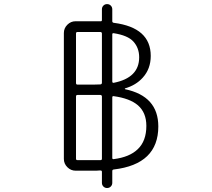

<svg xmlns="http://www.w3.org/2000/svg" viewBox="-20 -858 1040 941"><path d="M537.1 -695.3Q530.3 -696.3 530.3 -689.5V-459Q530.3 -451.2 537.1 -452.1Q662.1 -476.6 662.1 -577.1Q662.1 -623 633.8 -654.3Q606.4 -684.6 537.1 -695.3ZM479.5 -693.4Q479.5 -700.2 472.7 -701.2Q463.9 -701.2 447.3 -701.2H359.4Q352.5 -701.2 352.5 -693.4V-451.2Q352.5 -443.4 359.4 -443.4H441.4Q454.1 -443.4 472.7 -444.3Q479.5 -445.3 479.5 -453.1ZM479.5 -384.8Q479.5 -391.6 472.7 -392.6Q461.9 -392.6 441.4 -392.6H359.4Q352.5 -392.6 352.5 -384.8V-80.1Q352.5 -73.2 359.4 -73.2H456.1H472.7Q479.5 -73.2 479.5 -80.1ZM537.1 -386.7Q530.3 -387.7 530.3 -380.9V-84Q530.3 -77.1 537.1 -78.1Q615.2 -87.9 655.3 -127Q697.3 -167 697.3 -241.2Q697.3 -305.7 656.2 -341.8Q616.2 -376 537.1 -386.7ZM592.8 -424.8Q591.8 -424.8 591.8 -423.3Q591.8 -421.9 592.8 -420.9Q755.9 -386.7 755.9 -238.3Q755.9 -52.7 537.1 -27.3Q530.3 -26.4 530.3 -19.5V38.1Q530.3 48.8 522.9 56.2Q515.6 63.5 504.9 63.5Q494.1 63.5 486.8 56.2Q479.5 48.8 479.5 38.1V-15.6Q479.5 -22.5 472.7 -22.5H467.8Q456.1 -21.5 451.2 -21.5H350.6Q327.1 -21.5 310.1 -38.6Q293 -55.7 293 -79.1V-696.3Q293 -719.7 310.1 -736.8Q327.1 -753.9 350.6 -753.9H441.4Q461.9 -753.9 472.7 -753.9Q479.5 -752.9 479.5 -759.8V-812.5Q479.5 -823.2 486.8 -830.6Q494.1 -837.9 504.9 -837.9Q515.6 -837.9 522.9 -830.6Q530.3 -823.2 530.3 -812.5V-753.9Q530.3 -747.1 538.1 -746.1Q718.8 -722.7 718.8 -584Q718.8 -520.5 679.7 -477.5Q646.5 -440.4 592.8 -424.8Z"/></svg>

Font: Rounded-X Mgen+ 1mn light
Style: Regular
Weight: 200
Designer: [Source Han Sans]
Ryoko NISHIZUKA  (kana & ideographs); Paul D. Hunt (Latin, Greek & Cyrillic); Wenlong ZHANG  (bopomofo
Version: Version 1.059.20150602